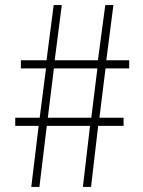

<svg xmlns="http://www.w3.org/2000/svg" viewBox="-20 -735 561 755"><path d="M103 0H135L164 -240H334L306 0H338L366 -240H466V-272H371L395 -466H488V-498H398L426 -715H394L365 -498H195L223 -715H191L163 -498H62V-466H161L136 -272H40V-240H132ZM168 -272 192 -466H363L339 -272Z"/></svg>

Font: Source Han Sans JP VF
Style: Regular
Weight: 250
Designer: Ryoko NISHIZUKA 西塚涼子 (kana, bopomofo & ideographs); Paul D. Hunt (Latin, Greek & Cyrillic); Sandoll Communications 산돌커뮤니
Foundry: Adobe
Version: Version 2.004;hotconv 1.0.118;makeotfexe 2.5.65603